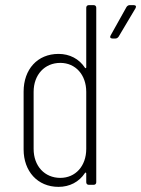

<svg xmlns="http://www.w3.org/2000/svg" viewBox="-20 -720 550 748"><path d="M311 -456C288 -491 251 -510 208 -510C126 -510 72 -450 72 -363V-138C72 -53 126 8 208 8C251 8 288 -11 311 -46C313 -49 316 -48 316 -44V-10C316 -4 320 0 326 0H345C351 0 355 -4 355 -10V-690C355 -696 351 -700 345 -700H326C320 -700 316 -696 316 -690V-458C316 -454 313 -453 311 -456ZM473 -693 411 -582C407 -575 410 -570 418 -570H430C435 -570 439 -573 442 -577L508 -688C512 -695 509 -700 501 -700H485C480 -700 476 -697 473 -693ZM215 -27C154 -27 111 -73 111 -140V-362C111 -429 154 -475 215 -475C274 -475 316 -429 316 -362V-140C316 -73 274 -27 215 -27Z"/></svg>

Font: Barlow Condensed ExtraLight
Style: Regular
Weight: 275
Width: 3
Designer: Jeremy Tribby
Foundry: Tribby Type
Version: Version 1.422;hotconv 1.0.109;makeotfexe 2.5.65596